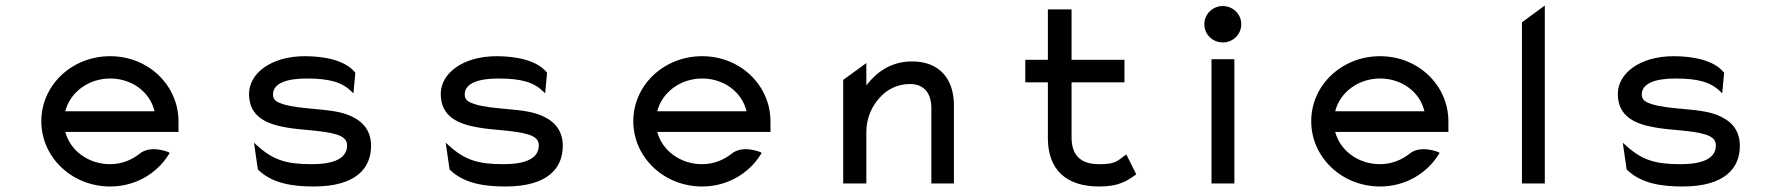

<svg xmlns="http://www.w3.org/2000/svg" viewBox="-20 -666 6462 697"><path d="M628 -187V-225C628 -356 519 -462 380 -462C241 -462 130 -357 130 -226C130 -95 241 11 380 11C471 11 550 -36 593 -106L596 -111L591 -114C591 -114 527 -141 487 -108C458 -85 421 -70 380 -70C301 -70 235 -119 217 -187ZM217 -262C234 -330 300 -381 380 -381C460 -381 525 -331 541 -262Z M918 -49C969 0 1042 11 1119 11C1274 11 1327 -57 1327 -136C1327 -201 1288 -232 1241 -250C1176 -274 1074 -267 1007 -288C986 -295 971 -302 971 -323C971 -365 1024 -381 1093 -381C1178 -381 1222 -367 1256 -334L1263 -327L1270 -402L1269 -403C1234 -447 1158 -462 1087 -462C963 -462 884 -399 884 -325C884 -241 950 -215 1021 -203C1078 -193 1152 -193 1201 -178C1223 -171 1240 -161 1240 -138C1240 -89 1188 -70 1112 -70C1019 -70 971 -85 912 -139L902 -148L916 -51Z M1614 -49C1665 0 1738 11 1815 11C1970 11 2023 -57 2023 -136C2023 -201 1984 -232 1937 -250C1872 -274 1770 -267 1703 -288C1682 -295 1667 -302 1667 -323C1667 -365 1720 -381 1789 -381C1874 -381 1918 -367 1952 -334L1959 -327L1966 -402L1965 -403C1930 -447 1854 -462 1783 -462C1659 -462 1580 -399 1580 -325C1580 -241 1646 -215 1717 -203C1774 -193 1848 -193 1897 -178C1919 -171 1936 -161 1936 -138C1936 -89 1884 -70 1808 -70C1715 -70 1667 -85 1608 -139L1598 -148L1612 -51Z M2777 -187V-225C2777 -356 2668 -462 2529 -462C2390 -462 2279 -357 2279 -226C2279 -95 2390 11 2529 11C2620 11 2699 -36 2742 -106L2745 -111L2740 -114C2740 -114 2676 -141 2636 -108C2607 -85 2570 -70 2529 -70C2450 -70 2384 -119 2366 -187ZM2366 -262C2383 -330 2449 -381 2529 -381C2609 -381 2674 -331 2690 -262Z M3443 -283C3443 -378 3392 -443 3291 -443C3214 -443 3162 -404 3125 -356V-437L3041 -376V0H3125V-187C3125 -240 3147 -283 3174 -312C3198 -339 3235 -361 3283 -361C3337 -361 3361 -325 3361 -273V0H3443Z M4105 -33 4069 -105 4064 -102C4035 -81 4030 -70 3970 -70C3901 -70 3870 -104 3870 -168V-367H4062V-449H3870V-632H3784V-449H3702V-367H3784V-160C3786 -50 3850 11 3970 11C4041 11 4069 -8 4102 -31Z M4419 -512C4456 -512 4486 -541 4486 -578C4486 -615 4456 -644 4419 -644C4382 -644 4352 -615 4352 -578C4352 -541 4382 -512 4419 -512ZM4461 -451H4378V0H4461Z M5238 -187V-225C5238 -356 5129 -462 4990 -462C4851 -462 4740 -357 4740 -226C4740 -95 4851 11 4990 11C5081 11 5160 -36 5203 -106L5206 -111L5201 -114C5201 -114 5137 -141 5097 -108C5068 -85 5031 -70 4990 -70C4911 -70 4845 -119 4827 -187ZM4827 -262C4844 -330 4910 -381 4990 -381C5070 -381 5135 -331 5151 -262Z M5588 0V-646L5505 -585V0Z M5887 -49C5938 0 6011 11 6088 11C6243 11 6296 -57 6296 -136C6296 -201 6257 -232 6210 -250C6145 -274 6043 -267 5976 -288C5955 -295 5940 -302 5940 -323C5940 -365 5993 -381 6062 -381C6147 -381 6191 -367 6225 -334L6232 -327L6239 -402L6238 -403C6203 -447 6127 -462 6056 -462C5932 -462 5853 -399 5853 -325C5853 -241 5919 -215 5990 -203C6047 -193 6121 -193 6170 -178C6192 -171 6209 -161 6209 -138C6209 -89 6157 -70 6081 -70C5988 -70 5940 -85 5881 -139L5871 -148L5885 -51Z"/></svg>

Font: Charger Monospace
Style: Regular
Weight: 400
Designer: Jasper
Foundry: Cannot Into Space Fonts
Version: Version 0.980